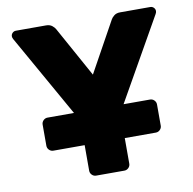

<svg xmlns="http://www.w3.org/2000/svg" viewBox="-79 -779 863 858"><g transform="rotate(-10 353.0 -350.0)"><path d="M30 -665Q26 -672 26 -678Q26 -687 32.5 -693.5Q39 -700 48 -700H185Q202 -700 212.5 -691.5Q223 -683 227 -675L353 -447L479 -675Q483 -683 493.5 -691.5Q504 -700 521 -700H658Q667 -700 673.5 -693.5Q680 -687 680 -678Q680 -672 676 -665L465 -293H585Q596 -293 604 -285Q612 -277 612 -266V-170Q612 -159 604 -151Q596 -143 585 -143H444V-27Q444 -16 436 -8Q428 0 417 0H289Q278 0 270 -8Q262 -16 262 -27V-143H120Q109 -143 101 -151Q93 -159 93 -170V-266Q93 -277 101 -285Q109 -293 120 -293H240Z"/></g></svg>

Font: Hezaedrus
Style: Bold
Weight: 700
Designer: Hubert & Fischer
Foundry: Hubert & Fischer
Version: Version 1.10;September 3, 2019;FontCreator 11.5.0.2425 64-bi